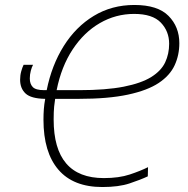

<svg xmlns="http://www.w3.org/2000/svg" viewBox="-20 -743 758 773"><path d="M392 10Q275 10 215 -60Q155 -130 155 -261Q155 -283 156.5 -303.5Q158 -324 162 -345Q105 -346 83 -366.5Q61 -387 61 -422Q61 -440 65.5 -456Q70 -472 75 -482H113Q108 -473 104 -458Q100 -443 100 -427Q100 -405 112 -392.5Q124 -380 158 -380H168Q188 -480 236.5 -557.5Q285 -635 357.5 -679Q430 -723 521 -723Q615 -723 658.5 -679Q702 -635 702 -569Q702 -521 683 -480Q664 -439 619 -409Q574 -379 495 -362Q416 -345 296 -345H202Q200 -334 198 -314Q196 -294 196 -262Q196 -26 398 -26Q459 -26 502.5 -40.5Q546 -55 576 -70L575 -33Q545 -19 501.5 -4.5Q458 10 392 10ZM208 -380H298Q407 -380 478 -394Q549 -408 589 -433Q629 -458 645 -492Q661 -526 661 -567Q661 -617 627.5 -652Q594 -687 520 -687Q446 -687 382 -650Q318 -613 272.5 -544Q227 -475 208 -380Z"/></svg>

Font: Noto Sans Disp ExtLt
Style: Italic
Weight: 200
Italic angle: -12°
Designer: Monotype Design Team
Foundry: Monotype Imaging Inc.
Version: Version 2.000;GOOG;noto-source:20170915:90ef993387c0